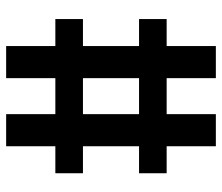

<svg xmlns="http://www.w3.org/2000/svg" viewBox="-70 -688 739 640"><g transform="rotate(90 300.0 -367.5)"><path d="M133 -18V-182H43V-274H133V-461H43V-553H133V-717H240V-553H360V-717H467V-553H557V-461H467V-274H557V-182H467V-18H360V-182H240V-18ZM240 -274H360V-461H240Z"/></g></svg>

Font: Iosevka Curly Slab SmBdEx
Style: Regular
Weight: 600
Width: 7
Monospace: yes
Designer: Belleve Invis
Foundry: Belleve Invis
Version: Version 11.1.0; ttfautohint (v1.8.3)